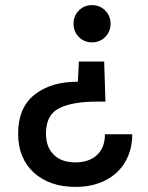

<svg xmlns="http://www.w3.org/2000/svg" viewBox="-20 -581 578 752"><path d="M340 -561Q371 -561 392 -540Q413 -519 413 -488Q413 -457 392 -436Q371 -415 340 -415Q310 -415 289 -436Q268 -457 268 -488Q268 -519 289 -540Q310 -561 340 -561ZM276 151Q174 151 112.5 95Q51 39 51 -58Q51 -159 115 -210Q179 -261 285 -261L289 -340H388L393 -183H360Q263 -183 211.5 -157Q160 -131 160 -58Q160 -5 190.5 25Q221 55 275 55Q329 55 360 26Q391 -3 391 -55H498Q498 5 471 52Q444 99 393.5 125Q343 151 276 151Z"/></svg>

Font: Fz Poppins Med
Style: Regular
Weight: 500
Designer: Ninad Kale (Devanagari), Jonny Pinhorn (Latin)
Foundry: Indian Type Foundry
Version: Vit hóa bi Vntype.Com & FontZin.Com